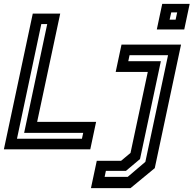

<svg xmlns="http://www.w3.org/2000/svg" viewBox="-32 -770 998 990"><path d="M-12 0 137 -700H278.5L159.5 -141.5H463.5L433.5 0ZM55.5 -54.5H390.5L397 -85H92.5L211.5 -646H181ZM437 200 467 59H592.5L641 18.5L730 -399H564.5L594.5 -540H901.5L766 97L641 200ZM507.5 142H626.5L717.5 64.5L834.5 -485.5H636L629.5 -454.5H797.5L690 50L617.5 111H514ZM776.5 -618 804.5 -750H946L918 -618ZM842.5 -668.5H873.5L881.5 -706H851Z"/></svg>

Font: Tourney SemiBold
Style: Italic
Weight: 600
Italic angle: -12°
Version: Version 1.015